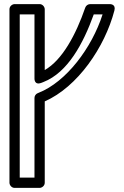

<svg xmlns="http://www.w3.org/2000/svg" viewBox="-20 -905 604 935"><path d="M182 -501.8 191.4 -505.5C309.9 -551.5 385.7 -693.5 436.6 -835H479.6C427.1 -671.4 302.4 -506.2 168.3 -453.2L163.7 -451.3C154.1 -447.5 147.9 -437.7 147.9 -428.1V-40H76.1V-835H147.9V-525.2C147.9 -525.2 144.6 -487.4 182 -501.8ZM197.9 -563.9V-860C197.9 -870.7 188.1 -885 172.9 -885H51.1C40.3 -885 26.1 -875.1 26.1 -860V-15C26.1 -4.3 35.9 10 51.1 10H172.9C183.7 10 197.9 0.1 197.9 -15V-411.3C357.4 -481.2 490.2 -674.6 537.1 -853.7C545.5 -885.8 516.2 -885 512.9 -885H418.9C409.7 -885 398.8 -878.6 395.2 -868.1C349.5 -735.4 282.8 -612.1 197.9 -563.9Z"/></svg>

Font: Stormning Aesir
Style: Light
Weight: 400
Designer: Robert Jablonski, Mew Too
Foundry: Cannot Into Space Fonts
Version: Version 0.90